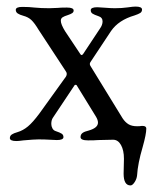

<svg xmlns="http://www.w3.org/2000/svg" viewBox="-20 -425 470 584"><path d="M356 103 357 58Q357 32 348 16Q339 0 324 0L279 1Q268 2 248 2Q225 2 225 -8Q225 -16 231 -20.5Q237 -25 250 -28Q278 -36 278 -52Q278 -60 272 -70L213 -166Q212 -167 210 -167Q208 -167 207 -166L141 -67Q136 -60 136 -48Q136 -41 139.5 -34.5Q143 -28 150 -26Q162 -22 167.5 -18.5Q173 -15 173 -8Q173 1 153 1Q147 1 131.5 0Q116 -1 97 -1Q84 -1 51 2Q37 4 30 4Q10 4 10 -5Q10 -12 16 -16Q22 -20 33 -23Q50 -28 65 -40.5Q80 -53 100 -80L177 -187Q183 -194 183 -200Q183 -205 179 -210L97 -335Q85 -355 75.5 -364Q66 -373 51 -377Q40 -380 34 -384Q28 -388 28 -395Q28 -404 48 -404Q69 -404 85 -402Q105 -400 130 -400L156 -401Q163 -402 181 -402H184Q204 -402 204 -393Q204 -388 199.5 -385Q195 -382 186 -379Q176 -376 170.5 -372.5Q165 -369 165 -362Q165 -351 178 -330L224 -261Q228 -254 233 -261L284 -338Q292 -349 292 -360Q292 -372 279 -376Q267 -380 261.5 -383.5Q256 -387 256 -394Q256 -403 276 -403Q281 -403 299.5 -401.5Q318 -400 329 -400Q351 -400 368 -402.5Q385 -405 392 -405Q412 -405 412 -396Q412 -389 406.5 -385.5Q401 -382 389 -378Q341 -364 318 -331L255 -236Q251 -230 256 -223L353 -65Q361 -53 371 -47Q381 -41 397 -41Q406 -41 411 -42H414Q419 -42 422 -40Q425 -38 425 -34Q425 -17 414 22Q399 73 397 108Q396 119 389.5 129Q383 139 377 139Q356 139 356 103Z"/></svg>

Font: EB Garamond
Style: Regular
Weight: 400
Designer: Georg Duffner and Octavio Pardo
Foundry: Georg Duffner
Version: Version 1.000; ttfautohint (v1.6)